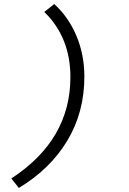

<svg xmlns="http://www.w3.org/2000/svg" viewBox="-20 -744 640 949"><path d="M73 185 36 138Q328 -52 328 -363Q328 -559 199 -685L248 -724Q318 -661 357.5 -567.5Q397 -474 397 -365Q397 -189 312.5 -48.5Q228 92 73 185Z"/></svg>

Font: TypoPRO Source Code Pro
Style: Italic
Weight: 400
Italic angle: -11°
Monospace: yes
Designer: Paul D. Hunt, Teo Tuominen
Foundry: Adobe Systems Incorporated
Version: Version 1.030;PS 1.0;hotconv 1.0.84;makeotf.lib2.5.63406